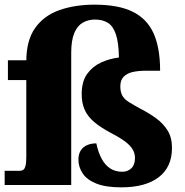

<svg xmlns="http://www.w3.org/2000/svg" viewBox="-26 -795 795 825"><path d="M495 10Q429 10 388.5 -6Q348 -22 329.5 -49.5Q311 -77 311 -109Q311 -133 321 -148.5Q331 -164 348.5 -171.5Q366 -179 388 -179Q396 -140 411 -112.5Q426 -85 448 -71Q470 -57 499 -57Q523 -57 538.5 -72Q554 -87 554 -116Q554 -136 544 -153Q534 -170 511.5 -187Q489 -204 450 -224Q407 -247 379 -270.5Q351 -294 338 -323Q325 -352 325 -390Q325 -445 348.5 -477.5Q372 -510 408.5 -526.5Q445 -543 485 -548Q484 -612 472 -647.5Q460 -683 437.5 -697Q415 -711 382 -711Q353 -711 329.5 -697.5Q306 -684 293 -652.5Q280 -621 280 -568V0H-6V-61H59Q67 -61 73.5 -65Q80 -69 83.5 -82Q87 -95 87 -121V-451H8V-536H87V-531Q87 -622 125.5 -675.5Q164 -729 230.5 -752Q297 -775 380 -775Q483 -775 544.5 -744.5Q606 -714 634 -651.5Q662 -589 662 -491H598Q568 -491 544 -485.5Q520 -480 505.5 -465.5Q491 -451 491 -424Q491 -399 500 -383.5Q509 -368 528.5 -356Q548 -344 579 -327Q614 -309 644.5 -287Q675 -265 694 -234.5Q713 -204 713 -160Q713 -77 656 -33.5Q599 10 495 10Z"/></svg>

Font: Noto Serif Hebrew Black
Style: Regular
Weight: 900
Version: Version 2.003